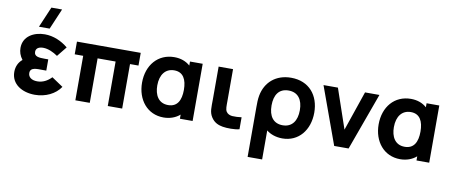

<svg xmlns="http://www.w3.org/2000/svg" viewBox="-84 -1177 4223 1785"><g transform="rotate(10 2028.0 -285.0)"><path d="M193 -615H294L377 -810H276ZM264 15C365 15 456 -29 505 -102L398 -174C360 -135 317 -112 265 -112C211 -112 179 -137 179 -176C179 -232 243 -225 299 -225H331V-331H299C243 -331 198 -334 198 -379C198 -416 230 -429 266 -429C314 -429 365 -405 405 -377L480 -470C419 -521 342 -555 260 -555C156 -555 58 -501 58 -392C58 -354.5 69 -319 96 -284C61 -256 40 -213.5 40 -162C40 -46 144 15 264 15Z M781 0V-420H951V0H1087V-420H1167V-540H565V-420H645V0Z M1479 15C1540 15 1593 -5 1632 -39V0H1752V-540H1632V-502C1594 -536 1543.5 -555 1483 -555C1328 -555 1227 -435 1227 -270C1227 -108 1326 15 1479 15ZM1501 -106C1409 -106 1371 -180 1371 -269C1371 -372 1421 -434 1503 -434C1588 -434 1622 -368 1622 -270C1622 -172 1588 -106 1501 -106Z M2036.5 4C2076.5 11 2152.5 12 2194.5 0V-113C2165.5 -109 2132.5 -107 2106.5 -109C2085.5 -111 2062.5 -119 2049.5 -140C2036.5 -161 2038.5 -193 2038.5 -237V-540H1902.5V-229C1902.5 -156 1896.5 -111 1926.5 -64C1957.5 -16 1998.5 -3 2036.5 4Z M2450.5 240V-34C2486.5 -4 2540.5 15 2600.5 15C2753.5 15 2852.5 -107 2852.5 -272C2852.5 -435 2755.5 -555 2585.5 -555C2440.5 -555 2344.5 -468 2320.5 -340C2313.5 -303 2313.5 -266 2313.5 -230V240ZM2582.5 -106C2494.5 -106 2449.5 -169 2449.5 -270C2449.5 -368 2490.5 -434 2582.5 -434C2671.5 -434 2716.5 -371 2716.5 -271C2716.5 -173 2672.5 -106 2582.5 -106Z M3224.5 0 3420.5 -540H3284.5L3156.5 -166L3028.5 -540H2892.5L3088.5 0Z M3712.5 15C3773.5 15 3826.5 -5 3865.5 -39V0H3985.5V-540H3865.5V-502C3827.5 -536 3777 -555 3716.5 -555C3561.5 -555 3460.5 -435 3460.5 -270C3460.5 -108 3559.5 15 3712.5 15ZM3734.5 -106C3642.5 -106 3604.5 -180 3604.5 -269C3604.5 -372 3654.5 -434 3736.5 -434C3821.5 -434 3855.5 -368 3855.5 -270C3855.5 -172 3821.5 -106 3734.5 -106Z"/></g></svg>

Font: Manrope ExtraBold
Style: Regular
Weight: 800
Designer: Mikhail Sharanda
Foundry: Mikhail Sharanda
Version: Version 4.505